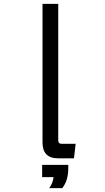

<svg xmlns="http://www.w3.org/2000/svg" viewBox="-20 -850 540 990"><path d="M199.2 -115.7V-830.1H280.3V-126.5Q280.3 -108.4 298.3 -108.4H370.1L361.3 -33.7H279.3Q199.2 -33.7 199.2 -115.7ZM197.3 63.5V0H332V19.5Q332 81.5 300.8 120.1H233.9Q252.4 94.7 256.3 63.5Z"/></svg>

Font: BIZ UDGothic
Style: Regular
Weight: 400
Monospace: yes
Designer: TypeBank Co., Ltd.
Foundry: Morisawa Inc.
Version: Version 1.05